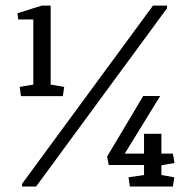

<svg xmlns="http://www.w3.org/2000/svg" viewBox="-20 -681 711 701"><path d="M51.8 -363.8 101.6 -372.1V-609.9H46.4L43.9 -632.8L132.8 -660.6H165V-372.1L214.4 -363.8L209.5 -330.1H56.6ZM538.6 -660.6H589.8V-650.9L111.8 0H60.5V-9.8ZM449.2 -33.7 505.9 -42V-78.6H377L371.1 -109.4L502.9 -330.6H564.9L435.5 -120.1H505.9V-192.4H569.3V-120.1H611.3L617.2 -85.9L569.3 -77.6V-42L616.2 -33.7L611.3 0H454.1Z"/></svg>

Font: Noticia Text
Style: Regular
Weight: 400
Designer: JM Sole
Foundry: JM Sole
Version: Version 1.003